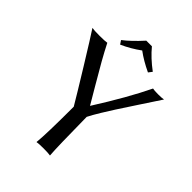

<svg xmlns="http://www.w3.org/2000/svg" viewBox="-229 -921 1039 1039"><g transform="rotate(45 291.0 -401.0)"><path d="M334.5 -285.6Q336.9 -59.6 341.8 2.9Q325.7 0 290 0Q254.9 0 238.8 2.9Q246.1 -66.4 246.1 -274.9Q214.4 -329.1 129.2 -467.5Q43.9 -606 16.1 -647.9Q33.2 -645 73.2 -645Q112.8 -645 129.9 -647.9Q154.3 -600.1 180.2 -554.2Q206.1 -508.3 248.8 -436Q291.5 -363.8 305.2 -340.3Q417 -517.1 480 -647.9Q492.2 -645 522 -645Q550.8 -645 564 -647.9Q536.6 -606.4 485.8 -529.1Q435.1 -451.7 416.5 -423.1Q397.9 -394.5 373.5 -354.5Q349.1 -314.5 334.5 -285.6ZM314 -805.2Q354.5 -755.9 415 -710.9L398.9 -689.9Q338.4 -718.3 293 -752Q242.2 -714.8 186 -689.9L171.9 -710.9Q215.8 -744.1 271 -805.2Z"/></g></svg>

Font: Linux Biolinum
Style: Regular
Weight: 400
Designer: Philipp H. Poll
Foundry: Philipp H. Poll
Version: Version 0.6.4